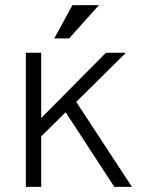

<svg xmlns="http://www.w3.org/2000/svg" viewBox="-20 -723 602 744"><path d="M80.1 1H139.6V-194.3L234.4 -288.1L422.9 1H491.2L275.4 -328.1L467.8 -518.6H390.6L139.6 -265.6V-518.6H80.1ZM363.3 -703.1H260.7L190.4 -574.2H248Z"/></svg>

Font: Dotum
Style: Regular
Weight: 400
Version: Version 2.21